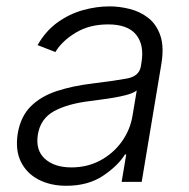

<svg xmlns="http://www.w3.org/2000/svg" viewBox="-20 -573 596 605"><path d="M188.9 12.4Q139.6 12.4 101.9 -6.9Q64.3 -26.3 46 -63Q27.7 -99.8 35.9 -152.3Q45.1 -206.3 77.2 -238.1Q109.4 -269.9 159.4 -286.2Q209.5 -302.6 272.4 -310Q342 -318.5 380.1 -325.6Q418.3 -332.7 423.7 -363.3L425.8 -376.1Q435 -431.8 408.7 -464Q382.5 -496.1 320.7 -496.1Q261.7 -496.1 218.6 -470Q175.4 -443.9 154.5 -409.1L98.4 -430.8Q123.9 -475.5 161.2 -502.3Q198.5 -529.1 241.1 -541Q283.7 -552.9 325.3 -552.9Q356.5 -552.9 389 -544.7Q421.5 -536.6 447.3 -516.5Q473 -496.4 485.3 -460.9Q497.5 -425.4 488.3 -370.4L426.5 0H363.3L377.8 -86.3H373.9Q351.2 -50.1 304.2 -18.8Q257.1 12.4 188.9 12.4ZM204.9 -45.5Q255.3 -45.5 296.3 -67.6Q337.4 -89.8 364 -127.1Q390.6 -164.4 397.7 -209.2L410.9 -288Q400.2 -279.1 373.6 -272.5Q346.9 -266 316.6 -261.7Q286.2 -257.5 263.8 -254.6Q193.2 -246.1 150.4 -222.7Q107.6 -199.2 99.4 -149.5Q91.3 -100.1 121.3 -72.8Q151.3 -45.5 204.9 -45.5Z"/></svg>

Font: Inter Light  BETA
Style: Italic
Weight: 300
Italic angle: 9.39999°
Designer: Rasmus Andersson
Foundry: rsms
Version: Version 3.011;git-f93a4a705